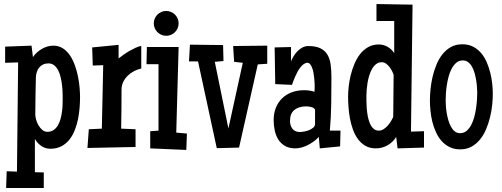

<svg xmlns="http://www.w3.org/2000/svg" viewBox="-20 -730 2485 951"><path d="M376.5 -249Q376.5 -225.1 374.3 -196.8Q372.1 -168.5 366.5 -140.1Q360.8 -111.8 350.3 -85.2Q339.8 -58.6 323.5 -38.1Q307.1 -17.6 283.9 -5.4Q260.7 6.8 229 6.8Q204.6 6.8 184.3 -7.3Q164.1 -21.5 152.8 -42V123L196.8 124V201.2H10.3L13.2 118.2L64 120.1L69.8 -420.9L5.4 -418.9V-499L136.2 -503.9L143.1 -447.3Q150.9 -459 162.1 -469.2Q173.3 -479.5 186.5 -487.3Q199.7 -495.1 214.4 -499.5Q229 -503.9 243.7 -503.9Q271 -503.9 291.5 -490.5Q312 -477.1 326.7 -455.3Q341.3 -433.6 351.1 -406Q360.8 -378.4 366.5 -350.1Q372.1 -321.8 374.3 -295.2Q376.5 -268.6 376.5 -249ZM290.5 -242.2Q290.5 -252.9 290 -270.3Q289.6 -287.6 287.4 -306.9Q285.2 -326.2 280.8 -345.7Q276.4 -365.2 268.6 -380.9Q260.7 -396.5 248.8 -406.2Q236.8 -416 220.2 -416Q205.1 -416 193.6 -410.6Q182.1 -405.3 174.3 -395.8Q166.5 -386.2 162.4 -373.5Q158.2 -360.8 157.7 -346.7Q156.7 -300.8 155.8 -255.1Q154.8 -209.5 154.8 -163.1Q154.8 -151.9 158.9 -137Q163.1 -122.1 170.9 -108.9Q178.7 -95.7 189.7 -86.4Q200.7 -77.1 214.4 -77.1Q232.4 -77.1 245.4 -85.9Q258.3 -94.7 266.6 -108.9Q274.9 -123 279.8 -140.9Q284.7 -158.7 287.1 -177.2Q289.6 -195.8 290 -212.9Q290.5 -230 290.5 -242.2Z M679.7 -390.6Q661.1 -386.7 643.6 -377.4Q626 -368.2 612.3 -354.7Q598.6 -341.3 590.3 -324Q582 -306.6 582 -286.1Q582 -237.3 581.5 -189.5Q581.1 -141.6 580.1 -92.8L651.4 -89.8V-2L413.1 2.9L419.9 -89.8L484.4 -92.8L491.2 -407.2L439.5 -405.3L436.5 -495.1L567.4 -507.8V-440.4Q577.6 -448.7 591.3 -458.5Q605 -468.3 620.1 -477.1Q635.3 -485.8 650.6 -492.9Q666 -500 679.7 -502.9Z M864.7 -614.3Q864.7 -601.6 859.9 -590.3Q855 -579.1 846.7 -570.8Q838.4 -562.5 827.1 -557.6Q815.9 -552.7 803.2 -552.7Q790.5 -552.7 779.3 -557.6Q768.1 -562.5 759.8 -570.8Q751.5 -579.1 746.6 -590.3Q741.7 -601.6 741.7 -614.3Q741.7 -627 746.6 -638.2Q751.5 -649.4 759.8 -657.7Q768.1 -666 779.3 -670.9Q790.5 -675.8 803.2 -675.8Q815.9 -675.8 827.1 -670.9Q838.4 -666 846.7 -657.7Q855 -649.4 859.9 -638.2Q864.7 -627 864.7 -614.3ZM905.8 -68.4 902.8 12.7 724.1 4.9V-80.1L765.1 -83V-412.1H705.6L707.5 -497.1H864.7L853 -73.2Z M1303.7 -414.1 1256.8 -411.1 1164.1 1 1053.7 3.9 960.9 -425.8H916L920.9 -508.8L1085 -506.8L1086.9 -427.7L1043.9 -423.8L1111.3 -93.8L1182.6 -418.9L1139.6 -423.8L1134.8 -502L1303.7 -503.9Z M1666.5 -83 1664.6 -4.9 1564 4.9 1559.1 -51.8Q1548.8 -40.5 1535.4 -30.5Q1522 -20.5 1506.6 -12.5Q1491.2 -4.4 1474.9 0.2Q1458.5 4.9 1442.9 4.9Q1412.6 4.9 1391.8 -7.1Q1371.1 -19 1358.6 -38.8Q1346.2 -58.6 1340.8 -84Q1335.4 -109.4 1335.4 -135.7Q1335.4 -168.9 1346.4 -196.3Q1357.4 -223.6 1377.2 -242.9Q1397 -262.2 1424.8 -272.7Q1452.6 -283.2 1485.8 -283.2Q1499 -283.2 1512 -281.5Q1524.9 -279.8 1537.6 -275.4Q1538.6 -283.7 1538.6 -291Q1538.6 -298.3 1538.6 -306.6Q1538.6 -311 1538.1 -321Q1537.6 -331.1 1536.4 -343.5Q1535.2 -356 1532.7 -369.4Q1530.3 -382.8 1526.1 -393.8Q1522 -404.8 1516.4 -411.9Q1510.7 -418.9 1502.4 -418.9Q1493.2 -418.9 1484.4 -412.6Q1475.6 -406.2 1467.8 -396.2Q1460 -386.2 1453.4 -373.8Q1446.8 -361.3 1441.4 -349.1Q1436 -336.9 1432.1 -326.4Q1428.2 -315.9 1426.3 -309.6L1343.3 -313.5L1340.3 -495.1L1421.4 -497.1V-425.8Q1426.3 -438.5 1434.6 -452.1Q1442.9 -465.8 1453.9 -476.8Q1464.8 -487.8 1478.3 -494.9Q1491.7 -502 1507.3 -502Q1544.4 -502 1567.1 -490.7Q1589.8 -479.5 1601.8 -459.2Q1613.8 -439 1617.7 -410.4Q1621.6 -381.8 1621.6 -347.7Q1621.6 -281.2 1620.6 -215.3Q1619.6 -149.4 1613.8 -83ZM1540.5 -116.2V-187.5Q1533.7 -197.3 1520.3 -200.2Q1506.8 -203.1 1495.6 -203.1Q1460.4 -203.1 1438.5 -185.8Q1416.5 -168.5 1416.5 -130.9Q1416.5 -107.9 1428.7 -92Q1440.9 -76.2 1465.3 -76.2Q1473.1 -76.2 1486.1 -78.4Q1499 -80.6 1511 -85.4Q1522.9 -90.3 1531.7 -97.9Q1540.5 -105.5 1540.5 -116.2Z M2080.1 1 1949.2 4.9 1942.4 -51.8Q1926.3 -25.4 1899.4 -10.3Q1872.6 4.9 1841.8 4.9Q1811.5 4.9 1789.8 -7.8Q1768.1 -20.5 1752.7 -41.5Q1737.3 -62.5 1727.8 -89.4Q1718.3 -116.2 1713.1 -144.5Q1708 -172.9 1706.1 -200.2Q1704.1 -227.5 1704.1 -250Q1704.1 -272.5 1707 -300.5Q1710 -328.6 1717 -357.4Q1724.1 -386.2 1735.6 -413.6Q1747.1 -440.9 1763.9 -462.4Q1780.8 -483.9 1803.7 -496.8Q1826.7 -509.8 1856.4 -509.8Q1879.4 -509.8 1900.1 -497.8Q1920.9 -485.8 1932.6 -466.8V-626H1844.7V-710L2023.4 -707L2015.6 -78.1L2080.1 -80.1ZM1929.7 -359.4Q1926.8 -368.2 1921.4 -378.9Q1916 -389.6 1908.4 -399.2Q1900.9 -408.7 1891.4 -415.3Q1881.8 -421.9 1871.1 -421.9Q1855 -421.9 1843 -412.6Q1831.1 -403.3 1822.8 -388.7Q1814.5 -374 1808.8 -355.7Q1803.2 -337.4 1800.3 -319.1Q1797.4 -300.8 1796.1 -284.4Q1794.9 -268.1 1794.9 -256.8Q1794.9 -246.6 1794.9 -230Q1794.9 -213.4 1796.4 -194.1Q1797.9 -174.8 1801.5 -155Q1805.2 -135.3 1812 -119.1Q1818.8 -103 1829.6 -93Q1840.3 -83 1856.4 -83Q1868.7 -83 1879.9 -90.1Q1891.1 -97.2 1900.4 -107.7Q1909.7 -118.2 1916.7 -129.9Q1923.8 -141.6 1927.7 -151.4Z M2420.9 -265.6Q2420.9 -241.2 2418 -211.4Q2415 -181.6 2407.7 -151.1Q2400.4 -120.6 2388.4 -91.6Q2376.5 -62.5 2358.4 -40Q2340.3 -17.6 2316.2 -3.9Q2292 9.8 2259.8 9.8Q2229.5 9.8 2206.5 -1.7Q2183.6 -13.2 2167 -32Q2150.4 -50.8 2139.2 -75.7Q2127.9 -100.6 2121.3 -127.4Q2114.7 -154.3 2112.1 -181.6Q2109.4 -209 2109.4 -232.4Q2109.4 -256.8 2112.3 -287.1Q2115.2 -317.4 2122.3 -348.4Q2129.4 -379.4 2141.4 -408.7Q2153.3 -438 2171.1 -460.7Q2189 -483.4 2213.4 -497.1Q2237.8 -510.7 2270.5 -510.7Q2300.3 -510.7 2323 -499Q2345.7 -487.3 2362.5 -467.8Q2379.4 -448.2 2390.4 -422.9Q2401.4 -397.5 2408.2 -370.4Q2415 -343.3 2418 -315.9Q2420.9 -288.6 2420.9 -265.6ZM2343.8 -268.6Q2343.8 -278.8 2342.8 -294.9Q2341.8 -311 2339.1 -329.1Q2336.4 -347.2 2331.5 -365.2Q2326.7 -383.3 2318.8 -397.9Q2311 -412.6 2299.6 -421.6Q2288.1 -430.7 2272.5 -430.7Q2253.4 -430.7 2240 -419.2Q2226.6 -407.7 2217 -389.6Q2207.5 -371.6 2201.7 -349.4Q2195.8 -327.1 2192.6 -304.9Q2189.5 -282.7 2188.5 -263.2Q2187.5 -243.7 2187.5 -231.4Q2187.5 -221.2 2188.5 -205.3Q2189.5 -189.5 2192.4 -171.4Q2195.3 -153.3 2200.4 -135.5Q2205.6 -117.7 2213.4 -103Q2221.2 -88.4 2232.4 -79.3Q2243.7 -70.3 2258.8 -70.3Q2277.3 -70.3 2290.8 -81.5Q2304.2 -92.8 2313.7 -110.6Q2323.2 -128.4 2329.1 -150.4Q2335 -172.4 2338.1 -194.6Q2341.3 -216.8 2342.5 -236.3Q2343.8 -255.9 2343.8 -268.6Z"/></svg>

Font: Maiden Orange
Style: Regular
Weight: 400
Designer: Astigmatic (AOETI)
Foundry: Astigmatic (AOETI)
Version: Version 1.001